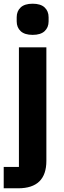

<svg xmlns="http://www.w3.org/2000/svg" viewBox="-28 -805 344 1035"><path d="M62 -690V-712Q62 -745 83.5 -765Q105 -785 148 -785Q191 -785 212.5 -765Q234 -745 234 -712V-690Q234 -657 212.5 -637Q191 -617 148 -617Q105 -617 83.5 -637Q62 -657 62 -690ZM-8 210V95H74V-550H222V62Q222 210 70 210Z"/></svg>

Font: IBM Plex Sans JP
Style: Bold
Weight: 700
Designer: Mike Abbink; Paul van der Laan; Pieter van Rosmalen; Wujin Sim; Yejin Wi; Jinhee Kim; Boomi Park; Yona Kim; Kichan Ma
Foundry: Sandoll Inc.
Version: Version 1.001